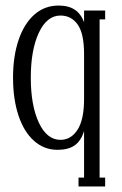

<svg xmlns="http://www.w3.org/2000/svg" viewBox="-20 -522 438 692"><path d="M359 150V118H339V-452H359V-484H283V-442Q272 -472 249.5 -487Q227 -502 191 -502Q141 -502 104 -469.5Q67 -437 47 -378Q27 -319 27 -242Q27 -165 46.5 -106Q66 -47 102.5 -14.5Q139 18 187 18Q226 18 249 2Q272 -14 283 -50V118H263V150ZM198 -18Q149 -18 120 -80Q91 -142 91 -242Q91 -342 120 -404Q149 -466 198 -466Q237 -466 260 -433.5Q283 -401 283 -327V-165Q283 -91 259.5 -54.5Q236 -18 198 -18Z"/></svg>

Font: Margherita Variable
Style: Regular
Weight: 400
Designer: James Puckett
Foundry: Dunwich Type Founders
Version: Version 1.008